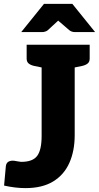

<svg xmlns="http://www.w3.org/2000/svg" viewBox="-20 -959 509 987"><path d="M111 8Q59 8 1 -5L10 -104Q13 -133 46 -133Q51 -133 53.5 -132.5Q56 -132 68 -130Q79 -128 84 -127.5Q89 -127 90 -127Q148 -127 171 -157.5Q194 -188 194 -261V-729H364V-264Q364 -183 336.5 -121.5Q309 -60 253 -26Q197 8 111 8ZM214 -729 200 -611 156 -620Q138 -624 127.5 -632.5Q117 -641 117 -658V-729ZM441 -729V-658Q441 -641 430.5 -632.5Q420 -624 402 -620L358 -611L344 -729ZM89 -794 206 -939H352L469 -794H366Q348 -794 336 -804L279 -853L226 -804Q222 -800 213.5 -797Q205 -794 196 -794Z"/></svg>

Font: Aleo Black
Style: Regular
Weight: 900
Designer: Alessio Laiso
Foundry: Alessio Laiso
Version: Version 2.001;gftools[0.9.29]